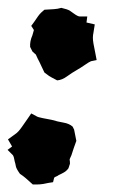

<svg xmlns="http://www.w3.org/2000/svg" viewBox="-50 -453 311 499"><path d="M142.6 -116.2Q144.5 -108.4 145.5 -101.6Q146.5 -94.7 148.4 -86.9Q144.5 -77.1 141.6 -67.9Q138.7 -58.6 135.7 -49.8Q132.8 -43 131.8 -41Q130.9 -39.1 130.9 -38.1Q130.9 -37.1 131.3 -35.6Q131.8 -34.2 131.8 -27.3L127.9 -15.6Q123 -8.8 116.2 -4.9Q109.4 -1 102.5 2Q100.6 3.9 96.7 5.4Q92.8 6.8 90.8 8.8L87.9 20.5L75.2 22.5Q58.6 26.4 46.9 26.4H35.2Q23.4 15.6 16.6 9.8Q9.8 3.9 2 -1Q-7.8 -14.6 -8.8 -21Q-9.8 -27.3 -11.7 -33.2Q-13.7 -45.9 -16.6 -49.8L-30.3 -63.5L-18.6 -72.3L-29.3 -90.8Q-17.6 -99.6 -11.7 -103.5Q-5.9 -107.4 -2 -111.8Q2 -116.2 6.8 -123Q11.7 -129.9 22.5 -145.5L31.2 -158.2L43.9 -151.4Q47.9 -148.4 61 -146Q74.2 -143.6 84 -141.6Q100.6 -136.7 115.2 -134.3Q129.9 -131.8 138.7 -124ZM196.3 -389.6Q194.3 -375 192.9 -368.2Q191.4 -361.3 191.4 -355Q191.4 -348.6 192.9 -339.8Q194.3 -331.1 198.2 -312.5L201.2 -296.9L186.5 -293.9Q181.6 -292 170.4 -284.2Q159.2 -276.4 150.4 -271.5Q136.7 -263.7 124 -254.4Q111.3 -245.1 98.6 -244.1Q83 -252 77.1 -255.9Q71.3 -259.8 65.4 -264.6Q60.5 -274.4 56.6 -283.2Q52.7 -292 47.9 -300.8Q44.9 -307.6 43.9 -309.6Q43 -311.5 42.5 -312Q42 -312.5 40.5 -313.5Q39.1 -314.5 34.2 -319.3L28.3 -331.1Q27.3 -345.7 34.2 -361.3Q36.1 -369.1 38.1 -375L31.2 -385.7L39.1 -396.5Q45.9 -406.2 48.8 -410.6Q51.8 -415 56.6 -419.9L65.4 -427.7Q81.1 -428.7 90.3 -429.2Q99.6 -429.7 109.4 -432.6Q126 -428.7 131.3 -425.3Q136.7 -421.9 141.6 -418Q152.3 -410.2 157.2 -410.2H176.8L174.8 -394.5Z"/></svg>

Font: Permanent Marker
Style: Regular
Weight: 400
Designer: Font Diner, Inc
Foundry: Font Diner, Inc
Version: Version 1.001